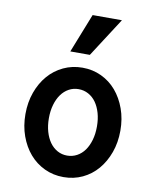

<svg xmlns="http://www.w3.org/2000/svg" viewBox="-91 -889 781 968"><g transform="rotate(10 300.0 -405.0)"><path d="M300.4 10Q353 10 397.5 -11Q442 -32 474 -69.5Q506 -107 524.5 -158.2Q543 -209.4 543 -270Q543 -330.6 524.5 -381.8Q506 -433 474 -470.5Q442 -508 397.4 -529Q352.9 -550 300.4 -550Q248 -550 203.2 -528.8Q158.3 -507.6 126.2 -470.3Q94 -433 75.5 -381.8Q57 -330.6 57 -270Q57 -209.4 75.5 -158.2Q94 -107 126.1 -69.7Q158.2 -32.4 203 -11.2Q247.7 10 300.4 10ZM299.6 -100Q272.9 -100 250.2 -112.4Q227.5 -124.8 211.2 -147.4Q195 -170 186 -201.2Q177 -232.4 177 -270Q177 -307.6 186 -338.8Q195 -370 211.2 -392.6Q227.5 -415.2 250.2 -427.6Q272.9 -440 299.6 -440Q327 -440 350 -427.5Q373 -415 389.1 -392.5Q405.1 -369.9 414.1 -338.7Q423 -307.6 423 -270Q423 -232.4 414.1 -201.3Q405.1 -170.1 389.1 -147.5Q373 -125 350 -112.5Q327 -100 299.6 -100ZM454 -820H304L225 -620H325Z"/></g></svg>

Font: CommitMonoV142 ExtLt
Style: Regular
Weight: 200
Monospace: yes
Designer: Eigil Nikolajsen
Foundry: Eigil Nikolajsen
Version: Version 1.142